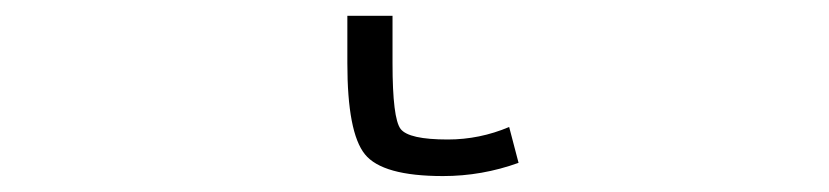

<svg xmlns="http://www.w3.org/2000/svg" viewBox="-20 31 1040 241"><path d="M472.7 110.4Q472.7 179.7 482.9 192.9Q493.2 206.1 542 206.1Q582 206.1 619.1 190.4L630.9 235.4Q585 252 536.1 252Q460 252 438 224.6Q416 197.3 416 110.4V50.8H472.7Z"/></svg>

Font: Gen Shin Gothic Monospace Light
Style: Regular
Weight: 300
Designer: [Source Han Sans]
Ryoko NISHIZUKA  (kana & ideographs); Paul D. Hunt (Latin, Greek & Cyrillic); Wenlong ZHANG  (bopomofo
Version: Version 1.002.20150607